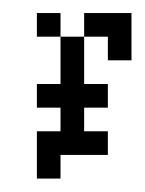

<svg xmlns="http://www.w3.org/2000/svg" viewBox="-20 -234 219 290"><path d="M71.4 -71.4V-35.7H35.7V35.7H71.4V0H142.9V-35.7H107.1V-71.4H142.9V-107.1H107.1V-178.6H71.4V-107.1H35.7V-71.4ZM71.4 -178.6V-214.3H35.7V-178.6ZM142.9 -178.6V-142.9H178.6V-214.3H107.1V-178.6Z"/></svg>

Font: Gossip Low Pixel
Style: Regular
Weight: 500
Width: 3
Designer: Deborah Khodanovich
Version: Version 1.001;Glyphs 3.3.1 (3343)